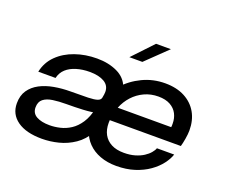

<svg xmlns="http://www.w3.org/2000/svg" viewBox="-121 -924 1311 1119"><g transform="rotate(20 534.0 -364.0)"><path d="M232 10.5Q134 10.5 79.5 -28.2Q25 -67 25 -134.5Q25 -183 47.5 -215.8Q70 -248.5 108 -268.5Q146 -288.5 194.5 -297.2Q243 -306 295 -306Q364 -306 403.8 -307.2Q443.5 -308.5 461.2 -314.8Q479 -321 482 -334.5Q484.5 -347 485.8 -356.8Q487 -366.5 487 -372.5Q487 -412 453 -431.8Q419 -451.5 362.5 -451.5Q318 -451.5 280.8 -440.2Q243.5 -429 219 -406.8Q194.5 -384.5 186.5 -350H79.5Q92.5 -411 135.5 -453.2Q178.5 -495.5 241.5 -517.5Q304.5 -539.5 376.5 -539.5Q447.5 -539.5 501.8 -514Q556 -488.5 575 -436.5Q577 -433 578.5 -428.5Q580 -424 581 -419.5L547 -424.5Q593.5 -477 658.8 -508.2Q724 -539.5 799 -539.5Q870 -539.5 920.5 -512.8Q971 -486 997.8 -439Q1024.5 -392 1024.5 -329.5Q1024.5 -306.5 1019.2 -276Q1014 -245.5 1008.5 -227H519L570.5 -262.5Q569 -249 568 -235.8Q567 -222.5 567 -210Q567 -168.5 583.2 -138.8Q599.5 -109 631 -92.5Q662.5 -76 709 -76Q747.5 -76 777.8 -85Q808 -94 829.5 -108Q851 -122 864.2 -137.8Q877.5 -153.5 882 -167H989Q979.5 -137.5 955.5 -106Q931.5 -74.5 894 -48Q856.5 -21.5 806 -5.2Q755.5 11 693.5 11Q637.5 11 592.8 -5.8Q548 -22.5 517.8 -53.5Q487.5 -84.5 473.5 -127.5L505.5 -129Q476 -76.5 431 -46Q386 -15.5 334.5 -2.5Q283 10.5 232 10.5ZM247.5 -79Q278.5 -79 312 -86.8Q345.5 -94.5 376.2 -114.5Q407 -134.5 431 -170.8Q455 -207 467.5 -264.5Q468.5 -269.5 469.2 -274Q470 -278.5 470.5 -283.5L488 -242Q451 -233.5 400.8 -231Q350.5 -228.5 297 -228.5Q251.5 -228.5 215 -223.2Q178.5 -218 157 -201Q135.5 -184 135.5 -149Q135.5 -113 166 -96Q196.5 -79 247.5 -79ZM586.5 -311H918Q919 -315.5 919 -321Q919 -326.5 919 -334Q919 -366.5 905 -393.8Q891 -421 861.8 -437.2Q832.5 -453.5 788 -453.5Q741 -453.5 701.2 -435Q661.5 -416.5 632.2 -384.5Q603 -352.5 586.5 -311ZM549.5 -611 669 -737.5H761L630 -611Z"/></g></svg>

Font: Epilogue Medium
Style: Italic
Weight: 500
Italic angle: -12°
Designer: Tyler Finck
Foundry: Etcetera Type Co
Version: Version 2.112